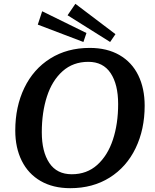

<svg xmlns="http://www.w3.org/2000/svg" viewBox="-20 -971 814 1006"><path d="M60 -287Q60 -412 107.5 -510.5Q155 -609 243.5 -664.5Q332 -720 450 -720Q541 -720 606 -682.5Q671 -645 704.5 -576.5Q738 -508 738 -417Q738 -293 690.5 -194.5Q643 -96 554.5 -40.5Q466 15 348 15Q258 15 193 -22.5Q128 -60 94 -128.5Q60 -197 60 -287ZM599 -426Q599 -529 559.5 -588Q520 -647 443 -647Q363 -647 308 -598Q253 -549 226 -465.5Q199 -382 199 -278Q199 -176 238.5 -117Q278 -58 356 -58Q435 -58 489.5 -107Q544 -156 571.5 -239Q599 -322 599 -426ZM334 -891 375 -951 585 -792 557 -751ZM178 -842 201 -912 433 -798 417 -751Z"/></svg>

Font: Andada Pro
Style: Bold Italic
Weight: 700
Italic angle: -7°
Designer: Carolina Giovagnoli
Foundry: Huerta Tipografica
Version: Version 3.005; ttfautohint (v1.8.4)